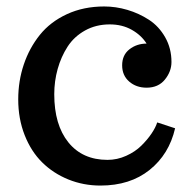

<svg xmlns="http://www.w3.org/2000/svg" viewBox="-20 -558 586 591"><path d="M36.1 -252Q36.1 -308.6 53.2 -359.4Q70.3 -410.2 102.5 -450.4Q134.8 -490.7 186 -514.4Q237.3 -538.1 300.8 -538.1Q336.4 -538.1 372.1 -527.6Q407.7 -517.1 438.5 -497.1Q469.2 -477.1 488.5 -443.1Q507.8 -409.2 507.8 -367.2Q507.8 -337.9 487.5 -313Q467.3 -288.1 431.2 -288.1Q399.4 -288.1 377.7 -306.9Q356 -325.7 356 -356.9Q356 -388.7 378.4 -406.2Q400.9 -423.8 431.2 -423.8Q415 -449.7 385.5 -466.3Q356 -482.9 317.9 -482.9Q275.4 -482.9 241.7 -464.1Q208 -445.3 188 -414.3Q168 -383.3 157.5 -345.7Q147 -308.1 147 -268.1Q147 -173.8 190.4 -119.9Q233.9 -65.9 311 -65.9Q340.8 -65.9 368.4 -78.4Q396 -90.8 414.8 -109.4Q433.6 -127.9 446.3 -146.7Q459 -165.5 463.9 -181.2L519 -163.1Q500.5 -83 440.4 -34.9Q380.4 13.2 289.1 13.2Q236.8 13.2 190.4 -5.6Q144 -24.4 109.9 -58.1Q75.7 -91.8 55.9 -142.1Q36.1 -192.4 36.1 -252Z"/></svg>

Font: Trocchi
Style: Regular
Weight: 400
Designer: vernon adams
Version: Version 1.0; ttfautohint (v0.8) -l 6 -r 50 -G 100